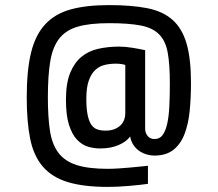

<svg xmlns="http://www.w3.org/2000/svg" viewBox="-20 -727 855 754"><path d="M472 -472Q466 -474 456 -475.5Q446 -477 435 -477Q412 -477 391 -472Q370 -467 354 -452Q338 -437 328.5 -410Q319 -383 319 -339Q319 -299 324.5 -274Q330 -249 339.5 -236Q349 -223 363 -218.5Q377 -214 394 -214Q416 -214 431 -220.5Q446 -227 455 -236.5Q464 -246 468 -258Q472 -270 472 -281ZM730 -401Q730 -344 725 -292.5Q720 -241 705 -201.5Q690 -162 661.5 -139Q633 -116 585 -116Q573 -116 558 -120Q543 -124 529.5 -132.5Q516 -141 505.5 -155.5Q495 -170 491 -191Q477 -171 446 -157.5Q415 -144 373 -144Q349 -144 325.5 -151Q302 -158 282.5 -178.5Q263 -199 251 -236.5Q239 -274 239 -335Q239 -400 255.5 -440.5Q272 -481 300 -504Q328 -527 366.5 -535.5Q405 -544 448 -544Q471 -544 499 -539.5Q527 -535 550 -530V-221Q550 -206 559.5 -193.5Q569 -181 587 -181Q607 -181 618.5 -196.5Q630 -212 636.5 -240.5Q643 -269 645 -309.5Q647 -350 647 -401Q647 -475 638.5 -521Q630 -567 604.5 -592.5Q579 -618 532 -627Q485 -636 408 -636Q333 -636 286 -622.5Q239 -609 213 -576Q187 -543 177.5 -487Q168 -431 168 -345Q168 -268 176 -214.5Q184 -161 209 -127.5Q234 -94 280.5 -79Q327 -64 404 -64Q422 -64 445 -65.5Q468 -67 490.5 -69Q513 -71 532 -73Q551 -75 561 -76V-5Q548 -3 528.5 -1Q509 1 487.5 3Q466 5 444 6Q422 7 404 7Q308 7 246 -12Q184 -31 148 -73Q112 -115 98.5 -182Q85 -249 85 -345Q85 -451 102 -520.5Q119 -590 157.5 -631.5Q196 -673 257.5 -690Q319 -707 408 -707Q496 -707 557.5 -695Q619 -683 657 -649.5Q695 -616 712.5 -556.5Q730 -497 730 -401Z"/></svg>

Font: Share
Style: Regular
Weight: 400
Designer: Ralph du Carrois
Version: Version 1.001